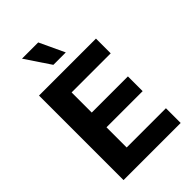

<svg xmlns="http://www.w3.org/2000/svg" viewBox="-278 -1064 1168 1168"><g transform="rotate(-45 306.5 -479.5)"><path d="M63.2 -727.3H553.3V-600.5H217V-427.2H528.1V-300.4H217V-126.8H554.7V0H63.2ZM148.8 -959.2H288.4L364 -797.6H257.1Z"/></g></svg>

Font: Inter P
Style: Bold
Weight: 700
Designer: Rasmus Andersson
Foundry: rsms
Version: Version 3.018;git-588b23468